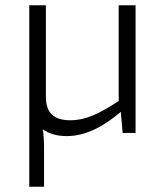

<svg xmlns="http://www.w3.org/2000/svg" viewBox="-20 -504 628 728"><path d="M445 0H494V-484H430V-121C355 -72 305 -48 247 -48C184 -48 154 -76 154 -137V-484H91V-130V204H147V57C147 34 146 10 142 -14C165 3 196 12 233 12C310 12 378 -29 438 -80Z"/></svg>

Font: SnT
Style: Regular
Weight: 300
Designer: Natanael Gama
Version: Version 1.001;PS 001.001;hotconv 1.0.70;makeotf.lib2.5.58329